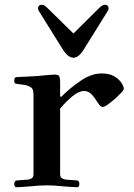

<svg xmlns="http://www.w3.org/2000/svg" viewBox="-20 -782 564 808"><path d="M140 -746Q140 -762 157 -762Q163 -762 168.5 -758Q174 -754 181 -747L288 -642H290L396 -747Q411 -762 421 -762Q437 -762 437 -746Q437 -741 433 -735L334 -576Q321 -555 310 -547Q299 -539 289 -539Q279 -539 267.5 -547Q256 -555 243 -576L144 -735Q140 -741 140 -746ZM40 -8Q40 -23 54 -23L96 -26Q106 -27 113.5 -31.5Q121 -36 121 -50V-383Q121 -399 117 -406.5Q113 -414 104 -418Q95 -423 81.5 -425Q68 -427 57 -428Q49 -429 44.5 -430.5Q40 -432 40 -442Q40 -451 43 -454.5Q46 -458 56 -458Q67 -458 92 -459.5Q117 -461 136 -462Q160 -464 179.5 -466Q199 -468 211 -468Q227 -468 230 -459.5Q233 -451 233 -440V-377L237 -374Q275 -412 320 -442.5Q365 -473 408 -473Q440 -473 460.5 -461Q481 -449 491 -433.5Q501 -418 501 -409Q501 -403 490.5 -392Q480 -381 466 -368Q450 -354 435 -343Q420 -332 413 -332Q405 -332 400 -338Q395 -344 388 -355Q378 -372 365 -385.5Q352 -399 333 -399Q312 -399 285.5 -377.5Q259 -356 233 -325V-50Q233 -36 241 -31.5Q249 -27 259 -26L301 -23Q314 -23 314 -8Q314 6 304 6Q294 6 276.5 4.5Q259 3 244 2Q227 0 209 -1Q191 -2 177 -2Q163 -2 145 -1Q127 0 110 2Q95 3 77.5 4.5Q60 6 50 6Q40 6 40 -8Z"/></svg>

Font: Monomakh
Style: Regular
Weight: 400
Version: Version 1.200; ttfautohint (v1.8.4.7-5d5b)